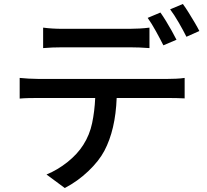

<svg xmlns="http://www.w3.org/2000/svg" viewBox="-20 -880 1040 966"><path d="M197 -741Q242 -735 294 -735Q312 -735 346.5 -735Q381 -735 423 -735Q465 -735 506.5 -735Q548 -735 581.5 -735Q615 -735 632 -735Q655 -735 682 -736.5Q709 -738 732 -741V-638Q708 -640 682 -641Q656 -642 632 -642Q615 -642 581.5 -642Q548 -642 506.5 -642Q465 -642 423 -642Q381 -642 347 -642Q313 -642 295 -642Q270 -642 243.5 -641Q217 -640 197 -638ZM787 -817Q800 -799 815 -774.5Q830 -750 844 -725Q858 -700 868 -680L802 -652Q787 -682 765 -722Q743 -762 723 -790ZM900 -860Q914 -841 929.5 -816Q945 -791 959.5 -766.5Q974 -742 983 -724L918 -695Q902 -727 879.5 -766Q857 -805 836 -833ZM79 -488Q100 -486 123.5 -484.5Q147 -483 170 -483Q183 -483 221.5 -483Q260 -483 315.5 -483Q371 -483 435 -483Q499 -483 562.5 -483Q626 -483 681.5 -483Q737 -483 775 -483Q813 -483 825 -483Q841 -483 865.5 -484Q890 -485 909 -488V-385Q891 -386 868 -386.5Q845 -387 825 -387H567Q561 -227 505 -121Q478 -70 424.5 -19Q371 32 306 66L214 -2Q270 -25 320 -65Q370 -105 399 -151Q431 -201 443.5 -260.5Q456 -320 459 -387H170Q148 -387 124 -386.5Q100 -386 79 -384Z"/></svg>

Font: Source Han Sans SC Medium
Style: Regular
Weight: 500
Designer: Ryoko NISHIZUKA 西塚涼子 (kana, bopomofo & ideographs); Paul D. Hunt (Latin, Greek & Cyrillic); Sandoll Communications 산돌커뮤니
Foundry: Adobe
Version: Version 2.004;hotconv 1.0.118;makeotfexe 2.5.65603